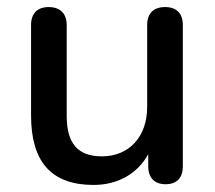

<svg xmlns="http://www.w3.org/2000/svg" viewBox="-20 -515 609 544"><path d="M245 9C313 9 369 -22 400 -78V-44C400 -11 418 7 449 7C481 7 498 -11 498 -44V-444C498 -477 480 -495 448 -495C415 -495 397 -477 397 -444V-212C397 -127 345 -72 269 -72C200 -72 169 -109 169 -187V-444C169 -477 150 -495 118 -495C86 -495 68 -477 68 -444V-188C68 -57 125 9 245 9Z"/></svg>

Font: Nunito SemiBold
Style: Regular
Weight: 600
Designer: Vernon Adams
Foundry: Vernon Adams
Version: Version 3.602